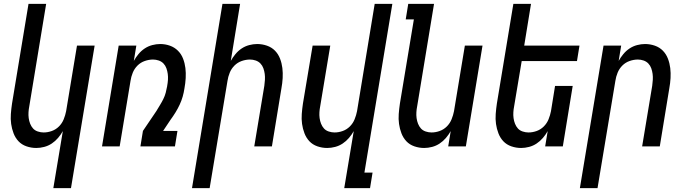

<svg xmlns="http://www.w3.org/2000/svg" viewBox="-20 -755 3540 990"><path d="M255 215 304 -79Q294 -61 279.5 -44Q265 -27 247 -15Q229 -3 208 2.5Q187 8 167 8Q141 8 116.5 -0.5Q92 -9 75.5 -26.5Q59 -44 50 -67.5Q41 -91 37.5 -116Q34 -141 36 -167.5Q38 -194 42 -221L127 -735H218L131 -207Q128 -192 127 -176.5Q126 -161 128 -146Q130 -131 135.5 -117Q141 -103 150.5 -92.5Q160 -82 175 -77Q190 -72 205 -72Q226 -72 247 -79.5Q268 -87 284 -103Q300 -119 308.5 -140Q317 -161 321 -182L377 -520H468L346 215Z M506 0 592 -520H683L670 -441Q680 -459 694 -476Q708 -493 726 -505Q744 -517 765 -522.5Q786 -528 806 -528Q832 -528 856 -519.5Q880 -511 897.5 -493.5Q915 -476 924 -452.5Q933 -429 936 -404Q939 -379 937.5 -352.5Q936 -326 931 -299Q928 -278 922 -257Q916 -236 906.5 -215.5Q897 -195 885 -175.5Q873 -156 859 -137L821 -80H895L882 0H704L717 -80L786 -182Q795 -197 804.5 -212.5Q814 -228 822 -244Q830 -260 834.5 -277Q839 -294 842 -311V-312Q845 -328 846 -343.5Q847 -359 845 -374Q843 -389 838 -403Q833 -417 823 -427.5Q813 -438 798.5 -443Q784 -448 769 -448Q748 -448 726.5 -440.5Q705 -433 689 -417Q673 -401 664.5 -380Q656 -359 653 -338L597 0Z M970 215 1127 -735H1218L1170 -441Q1180 -459 1194 -476Q1208 -493 1226 -505Q1244 -517 1265 -522.5Q1286 -528 1306 -528Q1332 -528 1356.5 -519.5Q1381 -511 1398 -493.5Q1415 -476 1424 -452.5Q1433 -429 1436 -404Q1439 -379 1437.5 -352.5Q1436 -326 1431 -299L1382 0H1291L1343 -313Q1345 -328 1346 -343.5Q1347 -359 1345 -374Q1343 -389 1338 -403Q1333 -417 1323 -427.5Q1313 -438 1298.5 -443Q1284 -448 1269 -448Q1248 -448 1226.5 -440.5Q1205 -433 1189 -417Q1173 -401 1164.5 -380Q1156 -359 1153 -338L1061 215Z M1755 215 1804 -79Q1794 -61 1779.5 -44Q1765 -27 1747 -15Q1729 -3 1708 2.5Q1687 8 1667 8Q1641 8 1616.5 -0.5Q1592 -9 1575.5 -26.5Q1559 -44 1550 -67.5Q1541 -91 1537.5 -116Q1534 -141 1536 -167.5Q1538 -194 1542 -221L1592 -520H1683L1631 -207Q1628 -192 1627 -176.5Q1626 -161 1628 -146Q1630 -131 1635.5 -117Q1641 -103 1650.5 -92.5Q1660 -82 1675 -77Q1690 -72 1705 -72Q1726 -72 1747 -79.5Q1768 -87 1784 -103Q1800 -119 1808.5 -140Q1817 -161 1821 -182L1912 -735H2003L1859 135H1901L1888 215Z M2167 8Q2141 8 2116.5 -0.5Q2092 -9 2075.5 -26.5Q2059 -44 2050 -67.5Q2041 -91 2037.5 -116Q2034 -141 2036 -167.5Q2038 -194 2042 -221L2114 -655H2072L2085 -735H2218L2131 -207Q2128 -192 2127 -176.5Q2126 -161 2128 -146Q2130 -131 2135.5 -117Q2141 -103 2150.5 -92.5Q2160 -82 2175 -77Q2190 -72 2205 -72Q2226 -72 2247 -79.5Q2268 -87 2284 -103Q2300 -119 2308.5 -140Q2317 -161 2321 -182L2377 -520H2468L2382 0H2291L2304 -79Q2294 -61 2279.5 -44Q2265 -27 2247 -15Q2229 -3 2208 2.5Q2187 8 2167 8Z M2667 8Q2641 8 2616.5 -0.5Q2592 -9 2575.5 -26.5Q2559 -44 2550 -67.5Q2541 -91 2537.5 -116Q2534 -141 2536 -167.5Q2538 -194 2542 -221L2627 -735H2718L2683 -520H2968L2955 -440H2670L2631 -207Q2628 -192 2627 -176.5Q2626 -161 2628 -146Q2630 -131 2635.5 -117Q2641 -103 2650.5 -92.5Q2660 -82 2675 -77Q2690 -72 2705 -72Q2726 -72 2747 -79.5Q2768 -87 2784 -103Q2800 -119 2808.5 -140Q2817 -161 2821 -182L2842 -312H2933L2882 0H2791L2804 -79Q2794 -61 2779.5 -44Q2765 -27 2747 -15Q2729 -3 2708 2.5Q2687 8 2667 8Z M2970 215 3092 -520H3183L3170 -441Q3180 -459 3194 -476Q3208 -493 3226 -505Q3244 -517 3265 -522.5Q3286 -528 3306 -528Q3332 -528 3356.5 -519.5Q3381 -511 3398 -493.5Q3415 -476 3424 -452.5Q3433 -429 3436 -404Q3439 -379 3437.5 -352.5Q3436 -326 3431 -299L3382 0H3291L3343 -313Q3345 -328 3346 -343.5Q3347 -359 3345 -374Q3343 -389 3338 -403Q3333 -417 3323 -427.5Q3313 -438 3298.5 -443Q3284 -448 3269 -448Q3248 -448 3226.5 -440.5Q3205 -433 3189 -417Q3173 -401 3164.5 -380Q3156 -359 3153 -338L3061 215Z"/></svg>

Font: Iosevka Term Curly Medium
Style: Italic
Weight: 500
Italic angle: -9°
Designer: Belleve Invis
Foundry: Belleve Invis
Version: Version 32.3.0